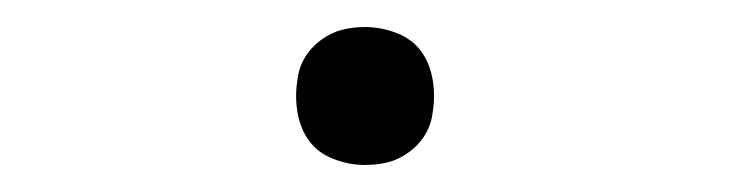

<svg xmlns="http://www.w3.org/2000/svg" viewBox="-20 -411 540 142"><path d="M250 -289Q238 -289 226.5 -293.5Q215 -298 208.5 -307Q202 -316 200 -328Q198 -340 200 -352Q201 -361 205.5 -368.5Q210 -376 217.5 -381.5Q225 -387 233 -389Q241 -391 250 -391Q262 -391 273.5 -386.5Q285 -382 291.5 -373Q298 -364 300 -352Q302 -340 300 -328Q299 -319 294.5 -311.5Q290 -304 282.5 -298.5Q275 -293 267 -291Q259 -289 250 -289Z"/></svg>

Font: Iosevka Aile Extralight
Style: Italic
Weight: 200
Italic angle: -9°
Designer: Belleve Invis
Foundry: Belleve Invis
Version: Version 31.1.0; ttfautohint (v1.8.4)